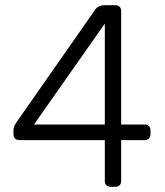

<svg xmlns="http://www.w3.org/2000/svg" viewBox="-20 -720 635 740"><path d="M43 -248 347 -683Q352 -691 362 -695.5Q372 -700 384 -700H425Q435 -700 441 -694Q447 -688 447 -678V-240H538Q548 -240 554 -234Q560 -228 560 -218V-202Q560 -192 554 -186Q548 -180 538 -180H447V-22Q447 -12 441 -6Q435 0 425 0H406Q396 0 390 -6Q384 -12 384 -22V-180H54Q44 -180 38 -186Q32 -192 32 -202V-218Q32 -233 43 -248ZM384 -629 111 -240H384Z"/></svg>

Font: Rubik
Style: Regular
Weight: 300
Designer: Hubert & Fischer
Foundry: Hubert & Fischer
Version: Version 1.100